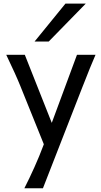

<svg xmlns="http://www.w3.org/2000/svg" viewBox="-20 -801 558 1061"><path d="M266.1 -122.1 405.3 -498H507.8Q477.5 -428.2 443.4 -339.8L437.5 -325.2L217.3 239.3H114.7Q142.6 184.6 170.4 122.6Q198.2 60.5 217.8 7.8L222.2 -3.9L92.8 -324.7Q68.4 -385.7 14.6 -498H117.2ZM454.1 -781.2 249 -571.3H170.9L341.8 -781.2Z"/></svg>

Font: Lesson One
Style: Regular
Weight: 400
Designer: But Ko, Victor Gaultney, Annie Olsen, Julie Remington, Don Collingsworth, Eric Hays, Becca Hirsbrunner
Version: Version 1.100